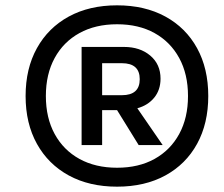

<svg xmlns="http://www.w3.org/2000/svg" viewBox="-20 -690 840 720"><path d="M419 -670Q523 -670 600 -628Q677 -586 719 -509.5Q761 -433 761 -330Q761 -227 719 -150.5Q677 -74 600 -32Q523 10 419 10Q315 10 238 -32Q161 -74 118.5 -150.5Q76 -227 76 -330Q76 -433 118.5 -509.5Q161 -586 238 -628Q315 -670 419 -670ZM419 -599Q338 -599 278 -566Q218 -533 185 -472.5Q152 -412 152 -330Q152 -248 185 -187.5Q218 -127 278 -94Q338 -61 419 -61Q500 -61 559.5 -94Q619 -127 652 -187.5Q685 -248 685 -330Q685 -412 652 -472.5Q619 -533 559.5 -566Q500 -599 419 -599ZM445 -514Q505 -514 543.5 -481.5Q582 -449 582 -395Q582 -353 558.5 -324Q535 -295 495 -284L590 -146H500L419 -277H363V-146H286V-514ZM437 -453H363V-333H437Q504 -333 504 -393Q504 -453 437 -453Z"/></svg>

Font: Work Sans Medium
Style: Italic
Weight: 500
Italic angle: -13°
Designer: Wei Huang
Foundry: Wei Huang
Version: Version 2.012; ttfautohint (v1.8.3)